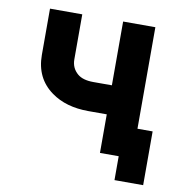

<svg xmlns="http://www.w3.org/2000/svg" viewBox="-74 -606 734 773"><g transform="rotate(10 293.0 -219.5)"><path d="M367.7 0V-157.7H292.5Q200.7 -157.7 140.6 -201.2Q68.8 -252.9 68.8 -348.1V-537.1H200.7V-353Q200.7 -317.4 227.1 -294.9Q249 -276.4 292 -276.4H367.7V-537.1H499.5V-122.1H561.5V97.7H444.3V0Z"/></g></svg>

Font: Consola Mono
Style: Bold
Weight: 700
Monospace: yes
Designer: Wojciech Kalinowski "wmk69" (wmk69@o2.pl)
Foundry: Wojciech Kalinowski "wmk69" (wmk69@o2.pl)
Version: Version 2.1.0